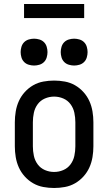

<svg xmlns="http://www.w3.org/2000/svg" viewBox="-20 -930 540 958"><path d="M250 8Q223 8 196 3Q169 -2 145.5 -15.5Q122 -29 103.5 -49.5Q85 -70 74 -94.5Q63 -119 58.5 -146Q54 -173 54 -200V-320Q54 -347 58.5 -374Q63 -401 74 -425.5Q85 -450 103.5 -470.5Q122 -491 145.5 -504.5Q169 -518 196 -523Q223 -528 250 -528Q277 -528 304 -523Q331 -518 354.5 -504.5Q378 -491 396.5 -470.5Q415 -450 426 -425.5Q437 -401 441.5 -374Q446 -347 446 -320V-200Q446 -173 441.5 -146Q437 -119 426 -94.5Q415 -70 396.5 -49.5Q378 -29 354.5 -15.5Q331 -2 304 3Q277 8 250 8ZM250 -72Q274 -72 296 -81.5Q318 -91 332 -110Q346 -129 351 -152.5Q356 -176 356 -200V-320Q356 -344 351 -367.5Q346 -391 332 -410Q318 -429 296 -438.5Q274 -448 250 -448Q226 -448 204 -438.5Q182 -429 168 -410Q154 -391 149 -367.5Q144 -344 144 -320V-200Q144 -176 149 -152.5Q154 -129 168 -110Q182 -91 204 -81.5Q226 -72 250 -72ZM350 -603Q337 -603 323.5 -607Q310 -611 300.5 -620.5Q291 -630 287 -643.5Q283 -657 283 -670Q283 -683 287 -696.5Q291 -710 300.5 -719.5Q310 -729 323.5 -733Q337 -737 350 -737Q363 -737 376.5 -733Q390 -729 399.5 -719.5Q409 -710 413 -696.5Q417 -683 417 -670Q417 -657 413 -643.5Q409 -630 399.5 -620.5Q390 -611 376.5 -607Q363 -603 350 -603ZM150 -603Q137 -603 123.5 -607Q110 -611 100.5 -620.5Q91 -630 87 -643.5Q83 -657 83 -670Q83 -683 87 -696.5Q91 -710 100.5 -719.5Q110 -729 123.5 -733Q137 -737 150 -737Q163 -737 176.5 -733Q190 -729 199.5 -719.5Q209 -710 213 -696.5Q217 -683 217 -670Q217 -657 213 -643.5Q209 -630 199.5 -620.5Q190 -611 176.5 -607Q163 -603 150 -603ZM100 -840V-910H400V-840Z"/></svg>

Font: Iosevka Fixed Medium
Style: Regular
Weight: 500
Monospace: yes
Designer: Belleve Invis
Foundry: Belleve Invis
Version: Version 32.3.0